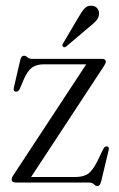

<svg xmlns="http://www.w3.org/2000/svg" viewBox="-20 -634 412 667"><path d="M340.5 -403.5 88 -19H240Q268.5 -19 284.8 -29.5Q301 -40 318 -73.5L338.5 -116Q344 -126.5 352 -125.5Q360 -124 357.5 -112.5L331.5 -4Q327 12.5 319 12.5Q312 12.5 306.2 6.2Q300.5 0 286.5 0H35Q20.5 0 20.5 -11Q20.5 -17 26.5 -25.5L279.5 -410.5H131Q107 -410.5 91.2 -399.2Q75.5 -388 63 -359L49 -326Q43.5 -314.5 35 -315.5Q25.5 -316.5 28 -329L50.5 -426Q54 -440.5 63 -440.5Q69.5 -440.5 75 -435Q80.5 -429.5 93.5 -429.5H334.5Q347.5 -429.5 347.5 -419.5Q347.5 -414 340.5 -403.5ZM252 -573Q263.5 -593.5 274 -604.8Q284.5 -616 299.5 -614Q312 -613 318.5 -604.2Q325 -595.5 324 -585Q323 -572 313.8 -561.8Q304.5 -551.5 291 -541L210 -472.5Q203 -467.5 199 -472Q194.5 -476 199.5 -484Z"/></svg>

Font: Fraunces 144pt S050 Light
Style: Regular
Weight: 300
Version: Version 1.000; ttfautohint (v1.8.3)